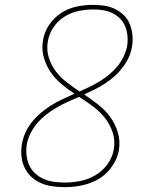

<svg xmlns="http://www.w3.org/2000/svg" viewBox="-20 -763 640 791"><path d="M246 8Q221 8 196 4.5Q171 1 149 -8.5Q127 -18 109.5 -34Q92 -50 81.5 -72Q71 -94 68.5 -118.5Q66 -143 70 -168Q74 -193 85 -217Q96 -241 112.5 -261.5Q129 -282 149.5 -299Q170 -316 192.5 -330Q215 -344 239 -355Q263 -366 287 -377Q259 -395 233.5 -416.5Q208 -438 189 -465.5Q170 -493 160.5 -526.5Q151 -560 157 -596Q162 -630 182 -660Q202 -690 232 -709.5Q262 -729 296 -736Q330 -743 363 -743Q387 -743 410 -739.5Q433 -736 453.5 -726Q474 -716 490 -700.5Q506 -685 514.5 -664Q523 -643 525.5 -619.5Q528 -596 524 -573Q521 -550 511 -528Q501 -506 486 -486Q471 -466 452.5 -449.5Q434 -433 413.5 -419.5Q393 -406 371 -395Q349 -384 327 -374Q356 -354 384 -332.5Q412 -311 433 -282.5Q454 -254 465 -219Q476 -184 470 -146Q466 -121 454.5 -99Q443 -77 426 -58Q409 -39 387 -26Q365 -13 341 -5.5Q317 2 293.5 5Q270 8 246 8ZM308 -386Q329 -396 350.5 -406Q372 -416 392.5 -429Q413 -442 431.5 -457.5Q450 -473 465 -491.5Q480 -510 490 -531.5Q500 -553 504 -575Q507 -596 505 -616.5Q503 -637 495.5 -655Q488 -673 474 -687Q460 -701 442 -709.5Q424 -718 404 -721Q384 -724 363 -724Q333 -724 302.5 -717.5Q272 -711 245 -694Q218 -677 200 -650Q182 -623 177 -592Q171 -558 181 -526Q191 -494 210.5 -468.5Q230 -443 255.5 -423.5Q281 -404 308 -386ZM246 -11Q279 -11 311.5 -17.5Q344 -24 373.5 -41.5Q403 -59 423.5 -87.5Q444 -116 449 -149Q455 -185 444 -218Q433 -251 412 -277.5Q391 -304 364 -324Q337 -344 309 -362L307 -363Q307 -363 306.5 -363.5Q306 -364 306 -364Q282 -354 259 -343.5Q236 -333 213.5 -320Q191 -307 170.5 -291Q150 -275 133.5 -255.5Q117 -236 105.5 -213Q94 -190 90 -166Q87 -144 89.5 -122Q92 -100 101 -81Q110 -62 125.5 -48Q141 -34 160.5 -25.5Q180 -17 202 -14Q224 -11 246 -11Z"/></svg>

Font: Iosevka Slab Thin Extended
Style: Italic
Weight: 100
Width: 7
Italic angle: -9°
Monospace: yes
Designer: Belleve Invis
Foundry: Belleve Invis
Version: Version 11.1.0; ttfautohint (v1.8.3)